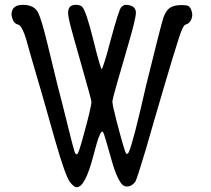

<svg xmlns="http://www.w3.org/2000/svg" viewBox="-20 -784 884 805"><path d="M265.6 -730.5Q265.6 -763.7 296.9 -763.7Q298.8 -763.7 300.8 -763.7Q317.4 -762.7 324.2 -755.9Q340.8 -739.3 371.1 -617.2Q401.4 -494.1 407.2 -494.1Q408.2 -494.1 419.9 -530.3Q426.8 -550.8 444.3 -617.2Q478.5 -744.1 488.3 -753.9Q498 -763.7 506.8 -763.7Q549.8 -762.7 549.8 -730.5Q549.8 -706.1 515.6 -589.8Q451.2 -371.1 451.2 -359.4Q451.2 -343.8 467.8 -280.3Q502.9 -145.5 508.8 -140.6Q514.6 -134.8 520.5 -147.5Q538.1 -185.5 592.8 -426.8Q656.2 -684.6 666 -712.9Q677.7 -742.2 693.4 -752Q710.9 -762.7 740.2 -762.7Q763.7 -762.7 770.5 -758.3Q777.3 -753.9 781.7 -742.7Q786.1 -731.4 786.1 -721.7Q786.1 -711.9 782.2 -703.1Q775.4 -685.5 757.8 -680.7Q751 -678.7 742.2 -658.2Q727.5 -627 617.2 -247.1Q603.5 -200.2 592.8 -162.1Q553.7 -31.2 546.9 -21.5Q532.2 -2 511.7 -2Q497.1 -2 486.3 -17.6Q466.8 -45.9 450.2 -104.5Q417 -223.6 412.1 -230.5Q406.2 -237.3 397.5 -216.8Q387.7 -195.3 371.1 -129.9Q336.9 1 301.8 1Q290 1 273.4 -20.5Q253.9 -46.9 212.9 -189.5Q153.3 -401.4 115.2 -529.3Q98.6 -585.9 95.7 -597.7Q83 -648.4 67.4 -671.9Q61.5 -679.7 56.6 -680.7Q33.2 -685.5 28.3 -722.7Q28.3 -763.7 76.2 -763.7Q123 -763.7 139.6 -731.4Q153.3 -705.1 177.7 -605.5Q203.1 -502 220.7 -428.7Q241.2 -350.6 264.6 -255.4Q288.1 -160.2 293 -146.5Q298.8 -132.8 304.7 -138.7Q310.5 -144.5 327.1 -205.1Q363.3 -335 363.3 -357.4Q363.3 -365.2 321.8 -510.3Q280.3 -655.3 272.9 -686Q265.6 -716.8 265.6 -730.5Z"/></svg>

Font: Semi-Sweet
Style: Book
Weight: 400
Designer: Walter E Stewart
Version: 0.5